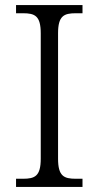

<svg xmlns="http://www.w3.org/2000/svg" viewBox="-20 -734 388 754"><path d="M43 0H304V-32H278C231 -32 208 -42 208 -111V-603C208 -672 231 -682 278 -682H304V-714H43V-682H70C117 -682 140 -672 140 -603V-111C140 -42 117 -32 70 -32H43Z"/></svg>

Font: Noto Serif Lao Light
Style: Regular
Weight: 300
Designer: Monotype Design Team
Foundry: Monotype Imaging Inc.
Version: Version 2.003